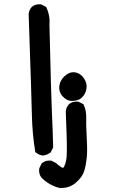

<svg xmlns="http://www.w3.org/2000/svg" viewBox="-20 -761 540 919"><path d="M265.6 138.7Q242.7 133.3 222.4 122.3Q202.1 111.3 184.6 95.2Q163.6 76.2 168 45.4L168.5 43.9L168.9 42.5L178.7 22.9L179.7 21L181.2 20Q197.8 5.4 223.6 7.8H225.6L227.1 8.8L246.6 18.6L247.6 19L248.5 20Q259.8 29.8 268.3 35.6Q276.9 41.5 280.3 42.5Q280.8 42 281.5 42.2Q282.2 42.5 284.2 40.5Q286.1 38.6 288.1 33.7Q295.4 18.6 298.8 -7.3Q299.8 -16.6 300 -42.7Q300.3 -68.8 298.8 -116.5Q297.4 -164.1 294.9 -227.1V-228V-228.5Q295.4 -233.4 296.6 -237.8Q297.9 -242.2 299.6 -246.1Q301.3 -250 303.7 -253.9Q306.2 -257.8 309.1 -261.2L309.6 -261.7L310.5 -262.7Q328.1 -276.9 353.5 -274.4H355.5L356.9 -273.4L376.5 -263.7L379.4 -262.2L380.9 -258.8Q393.6 -231.4 392.6 -198.7Q391.6 -168.9 395 -103.5Q397 -70.3 397 -45.7Q397 -21 395 -3.9Q391.6 29.3 383.3 56.6Q375 85.4 343.8 112.8Q312 140.6 267.1 138.7H266.1ZM184.6 -16.6Q166 -19 151.9 -30.8L148.9 -32.7L148.4 -36.6Q145 -57.1 142.3 -78.1Q139.6 -99.1 137.7 -120.4Q135.7 -141.6 134.5 -162.8Q133.3 -184.1 132.8 -206.1Q130.9 -291.5 117.2 -692.9V-693.8V-694.3Q117.7 -699.2 118.9 -703.6Q120.1 -708 121.8 -711.9Q123.5 -715.8 126 -719.7Q128.4 -723.6 131.3 -727.1L131.8 -727.5L132.3 -728Q148.9 -742.7 174.8 -740.2H176.8L178.2 -739.3L197.8 -729.5L200.7 -728L202.1 -725.1Q220.7 -685.5 216.8 -638.2Q224.6 -302.2 228.5 -221.2Q232.4 -140.1 234.4 -57.6V-55.7L233.4 -53.2L223.6 -33.7L222.7 -31.7L220.7 -30.3Q205.1 -19 186.5 -16.6H185.5ZM317.4 -278.3Q297.9 -280.8 279.8 -299.8Q261.2 -319.8 263.7 -347.7Q266.1 -374.5 288.1 -395.5Q311 -417.5 336.4 -415Q344.7 -414.1 352.5 -410.9Q360.4 -407.7 367.2 -402.1Q374 -396.5 379.9 -388.7Q397.9 -364.7 394 -337.4Q390.1 -310.5 371.1 -293.5Q352.1 -275.9 317.9 -278.3Z"/></svg>

Font: NaikaiFont
Style: Bold
Weight: 700
Version: Version 1.89